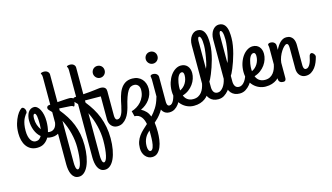

<svg xmlns="http://www.w3.org/2000/svg" viewBox="-114 -1090 3299 1905"><g transform="rotate(-15 1535.0 -137.5)"><path d="M400.9 -165Q401.9 -170.9 407.5 -174.8Q413.1 -178.7 420.4 -180.2Q427.7 -181.6 435.8 -180.2Q443.8 -178.7 450 -173.6Q456.1 -168.5 458.7 -159.4Q461.4 -150.4 458 -136.2Q453.6 -115.7 443.6 -97.9Q433.6 -80.1 418.5 -66.4Q403.3 -52.7 382.8 -44.9Q362.3 -37.1 336.9 -37.1Q323.2 -37.1 311.3 -38.6Q299.3 -40 288.1 -43.9Q269.5 -11.7 240.2 8.1Q210.9 27.8 168 27.8Q129.9 27.8 102.5 12.9Q75.2 -2 57.1 -27.6Q39.1 -53.2 30.5 -86.9Q22 -120.6 22 -158.2Q22 -213.4 34.9 -257.1Q47.9 -300.8 64.9 -331.3Q82 -361.8 98.9 -377.9Q115.7 -394 124 -394Q133.8 -394 141.8 -385.5Q149.9 -377 153.6 -365.5Q157.2 -354 155.5 -342.3Q153.8 -330.6 144 -324.2Q138.2 -314.9 130.1 -302.7Q122.1 -290.5 115 -272.2Q107.9 -253.9 103 -227.5Q98.1 -201.2 98.1 -164.1Q98.1 -132.3 103.8 -108.9Q109.4 -85.4 119.4 -69.6Q129.4 -53.7 142.3 -45.9Q155.3 -38.1 169.9 -38.1Q191.4 -38.1 205.3 -48.6Q219.2 -59.1 229 -76.2Q193.8 -106.4 175.5 -153.1Q157.2 -199.7 157.2 -253.9Q157.2 -277.3 162.4 -298.6Q167.5 -319.8 177.5 -335.9Q187.5 -352.1 202.6 -361.6Q217.8 -371.1 237.8 -371.1Q255.4 -371.1 271 -358.4Q286.6 -345.7 298.3 -323.2Q310.1 -300.8 316.7 -270Q323.2 -239.3 323.2 -203.1Q323.2 -175.3 319.8 -147.9Q316.4 -120.6 309.1 -95.2Q314.5 -93.3 319.1 -93Q323.7 -92.8 329.1 -92.8Q345.2 -92.8 357.7 -98.6Q370.1 -104.5 378.9 -114.3Q387.7 -124 393.1 -137.2Q398.4 -150.4 400.9 -165ZM210 -257.8Q210 -224.1 220.5 -193.8Q231 -163.6 248 -141.1Q251 -165 251 -187Q251 -212.4 250.2 -234.1Q249.5 -255.9 246.8 -271.5Q244.1 -287.1 239.5 -296.1Q234.9 -305.2 227.1 -305.2Q210 -305.2 210 -257.8Z M477.1 -293V-271Q511.2 -229.5 538.8 -185.8Q566.4 -142.1 585.7 -93.8Q605 -45.4 615.5 8.3Q626 62 626 124Q626 186.5 616.5 239.5Q606.9 292.5 589.6 330.8Q572.3 369.1 547.6 390.6Q522.9 412.1 493.2 412.1Q466.8 412.1 449.2 399.2Q431.6 386.2 421.1 365Q410.6 343.8 406 316.9Q401.4 290 401.4 262.2V-275.9Q399.9 -277.3 398.2 -279.3Q396.5 -281.2 395 -283.2Q383.3 -294.9 373.8 -304.9Q364.3 -314.9 364.3 -327.1Q364.3 -334.5 369.6 -342Q375 -349.6 387.2 -351.1Q389.6 -351.1 393.1 -351.6Q396.5 -352.1 401.4 -352.1V-636.2Q401.4 -647 399.7 -653.3Q397.9 -659.7 396.2 -663.3Q394.5 -667 392.8 -669.2Q391.1 -671.4 391.1 -673.8Q391.1 -676.8 394 -678.7Q397 -680.7 401.9 -682.1Q406.7 -683.6 412.4 -684.3Q418 -685.1 423.3 -685.1Q448.2 -685.1 462.6 -672.1Q477.1 -659.2 477.1 -641.1V-357.9Q494.6 -359.4 512.2 -360.6Q529.8 -361.8 546.4 -363Q563 -364.3 576.9 -364.7Q590.8 -365.2 601.1 -365.2Q617.7 -365.2 629.9 -358.9Q642.1 -352.5 642.1 -336.9Q642.1 -331.5 640.9 -321.3Q639.6 -311 637.5 -300.3Q635.3 -289.6 631.6 -281.7Q627.9 -273.9 623 -273.9Q620.6 -273.9 619.4 -275.6Q618.2 -277.3 615.5 -279.3Q612.8 -281.2 607.7 -283.2Q602.5 -285.2 592.3 -286.1ZM550.3 124Q550.3 89.8 545.7 53.5Q541 17.1 531.7 -20.3Q522.5 -57.6 508.8 -94.5Q495.1 -131.3 477.1 -166V262.2Q477.1 273.9 478 287.6Q479 301.3 481.7 312.5Q484.4 323.7 489 331.3Q493.7 338.9 501 338.9Q511.7 338.9 521 323.2Q530.3 307.6 536.6 279.1Q543 250.5 546.6 211.2Q550.3 171.9 550.3 124Z M983.4 -84Q983.4 -80.6 983.9 -73Q984.4 -65.4 986.8 -57.6Q989.3 -49.8 994.4 -43.9Q999.5 -38.1 1009.3 -38.1Q1024.4 -38.1 1035.4 -48.8Q1046.4 -59.6 1054.4 -75.7Q1062.5 -91.8 1067.6 -110.6Q1072.8 -129.4 1076.2 -146Q1079.1 -161.1 1085.2 -168Q1091.3 -174.8 1098.4 -175.5Q1105.5 -176.3 1112.8 -171.9Q1120.1 -167.5 1125.5 -160.4Q1130.9 -153.3 1133.5 -144.5Q1136.2 -135.7 1134.3 -127.9Q1127.4 -103 1116.5 -75.7Q1105.5 -48.3 1088.4 -25.4Q1071.3 -2.4 1047.4 12.7Q1023.4 27.8 991.2 27.8Q971.2 27.8 955.8 20.3Q940.4 12.7 929.4 0Q918.5 -12.7 912.8 -29.8Q907.2 -46.9 907.2 -65.9V-301.8L745.1 -303.2V-280.8Q779.3 -238.3 806.9 -193.1Q834.5 -147.9 853.8 -98.1Q873 -48.3 883.5 6.8Q894 62 894 124Q894 186.5 884.5 239.5Q875 292.5 857.7 330.8Q840.3 369.1 815.7 390.6Q791 412.1 761.2 412.1Q734.9 412.1 717.3 399.2Q699.7 386.2 689.2 365Q678.7 343.8 674.1 316.9Q669.4 290 669.4 262.2V-286.1Q668 -287.6 666.3 -289.6Q664.6 -291.5 663.1 -293Q651.4 -305.2 641.8 -314.9Q632.3 -324.7 632.3 -336.9Q632.3 -344.7 637.7 -352.1Q643.1 -359.4 655.3 -360.8Q657.7 -360.8 660.9 -361.3Q664.1 -361.8 669.4 -361.8V-636.2Q669.4 -647 667.7 -653.3Q666 -659.7 664.3 -663.3Q662.6 -667 660.9 -669.2Q659.2 -671.4 659.2 -673.8Q659.2 -676.8 662.1 -678.7Q665 -680.7 669.9 -682.1Q674.8 -683.6 680.4 -684.3Q686 -685.1 691.4 -685.1Q716.3 -685.1 730.7 -672.1Q745.1 -659.2 745.1 -641.1V-367.2Q778.8 -369.1 808.8 -372.1Q838.9 -375 862.3 -377.9Q885.7 -380.9 901.4 -382.8Q917 -384.8 921.4 -384.8Q941.9 -384.8 954.1 -380.1Q966.3 -375.5 972.9 -367.9Q979.5 -360.4 981.4 -351.1Q983.4 -341.8 983.4 -333ZM818.4 124Q818.4 89.8 813.7 52.7Q809.1 15.6 799.8 -22.5Q790.5 -60.5 776.9 -98.6Q763.2 -136.7 745.1 -172.9V262.2Q745.1 273.9 746.1 287.6Q747.1 301.3 749.8 312.5Q752.4 323.7 757.1 331.3Q761.7 338.9 769 338.9Q779.8 338.9 789.1 323.2Q798.3 307.6 804.7 279.1Q811 250.5 814.7 211.2Q818.4 171.9 818.4 124ZM950.2 -481Q938 -481 927 -485.8Q916 -490.7 908 -499Q899.9 -507.3 895 -518.3Q890.1 -529.3 890.1 -542Q890.1 -555.2 895 -566.4Q899.9 -577.6 908 -585.7Q916 -593.8 927 -598.4Q938 -603 950.2 -603Q963.4 -603 974.6 -598.4Q985.8 -593.8 993.9 -585.7Q1002 -577.6 1006.6 -566.4Q1011.2 -555.2 1011.2 -542Q1011.2 -529.3 1006.6 -518.3Q1002 -507.3 993.9 -499Q985.8 -490.7 974.6 -485.8Q963.4 -481 950.2 -481Z M1148.4 296.9Q1148.4 257.8 1159.2 227.8Q1169.9 197.8 1188 172.9Q1206.1 147.9 1229.5 126Q1252.9 104 1278.3 81.1Q1274.4 60.1 1266.8 40.8Q1259.3 21.5 1247.6 6.8Q1235.8 -7.8 1219 -16.4Q1202.1 -24.9 1179.2 -24.9L1165.5 -80.1Q1191.9 -87.4 1217.8 -102.8Q1243.7 -118.2 1264.2 -141.1Q1284.7 -164.1 1297.6 -194.3Q1310.5 -224.6 1310.5 -262.2Q1310.5 -274.9 1307.1 -286.4Q1303.7 -297.9 1296.6 -306.6Q1289.6 -315.4 1278.8 -320.8Q1268.1 -326.2 1253.4 -326.2Q1234.9 -326.2 1219.2 -317.9Q1203.6 -309.6 1189.7 -287.8Q1175.8 -266.1 1162.4 -228.5Q1148.9 -190.9 1135.3 -132.8Q1131.8 -118.7 1126 -113.3Q1120.1 -107.9 1113.5 -108.9Q1106.9 -109.9 1100.3 -115.2Q1093.8 -120.6 1088.6 -128.4Q1083.5 -136.2 1080.8 -144.5Q1078.1 -152.8 1079.6 -159.2Q1088.9 -208 1100.8 -250.7Q1112.8 -293.5 1132.3 -324.7Q1151.9 -356 1180.9 -374Q1210 -392.1 1253.4 -392.1Q1284.7 -392.1 1309.6 -381.3Q1334.5 -370.6 1351.3 -351.8Q1368.2 -333 1377.2 -307.9Q1386.2 -282.7 1386.2 -253.9Q1386.2 -222.2 1376.2 -194.3Q1366.2 -166.5 1348.9 -143.1Q1331.5 -119.6 1308.3 -101.3Q1285.2 -83 1258.3 -70.8Q1287.1 -55.2 1307.4 -33.7Q1327.6 -12.2 1340.3 21Q1369.6 -9.8 1395.3 -50Q1420.9 -90.3 1436.5 -146Q1440.9 -161.6 1446.8 -168.7Q1452.6 -175.8 1460.4 -175.8Q1466.3 -175.8 1472.7 -172.1Q1479 -168.5 1484.1 -162.6Q1489.3 -156.7 1492.4 -149.4Q1495.6 -142.1 1495.6 -134.8Q1495.6 -133.8 1495.6 -130.9Q1495.6 -127.9 1494.6 -125Q1481.9 -84 1466.1 -51.8Q1450.2 -19.5 1432.4 6.1Q1414.6 31.7 1395.3 52Q1376 72.3 1356.4 88.9Q1362.3 129.9 1362.3 185.1Q1362.3 224.6 1356.7 264.9Q1351.1 305.2 1337.4 337.9Q1323.7 370.6 1301.3 391.4Q1278.8 412.1 1244.6 412.1Q1223.6 412.1 1206.1 403.1Q1188.5 394 1175.5 378.4Q1162.6 362.8 1155.5 341.8Q1148.4 320.8 1148.4 296.9ZM1286.6 199.2Q1286.6 188.5 1286.6 176Q1286.6 163.6 1285.6 149.9Q1271 163.6 1258.5 178.2Q1246.1 192.9 1237.3 210Q1228.5 227.1 1223.4 247.8Q1218.3 268.6 1218.3 293.9Q1218.3 317.4 1225.3 333.3Q1232.4 349.1 1244.6 349.1Q1253.9 349.1 1260.7 341.8Q1267.6 334.5 1272.2 322.3Q1276.9 310.1 1279.8 294.4Q1282.7 278.8 1284.2 262Q1285.6 245.1 1286.1 229Q1286.6 212.9 1286.6 199.2Z M1493.2 -481Q1481 -481 1470 -485.8Q1459 -490.7 1450.9 -499Q1442.9 -507.3 1438 -518.3Q1433.1 -529.3 1433.1 -542Q1433.1 -555.2 1438 -566.4Q1442.9 -577.6 1450.9 -585.7Q1459 -593.8 1470 -598.4Q1481 -603 1493.2 -603Q1506.3 -603 1517.6 -598.4Q1528.8 -593.8 1536.9 -585.7Q1544.9 -577.6 1549.6 -566.4Q1554.2 -555.2 1554.2 -542Q1554.2 -529.3 1549.6 -518.3Q1544.9 -507.3 1536.9 -499Q1528.8 -490.7 1517.6 -485.8Q1506.3 -481 1493.2 -481ZM1516.1 -84Q1516.1 -80.6 1516.6 -73Q1517.1 -65.4 1519.5 -57.6Q1522 -49.8 1527.3 -43.9Q1532.7 -38.1 1542.5 -38.1Q1557.1 -38.1 1568.1 -48.8Q1579.1 -59.6 1587.2 -75.7Q1595.2 -91.8 1600.6 -110.6Q1606 -129.4 1609.4 -146Q1612.3 -161.1 1618.4 -168Q1624.5 -174.8 1631.6 -175.5Q1638.7 -176.3 1645.8 -171.9Q1652.8 -167.5 1658.4 -160.4Q1664.1 -153.3 1666.7 -144.5Q1669.4 -135.7 1667.5 -127.9Q1660.6 -103 1649.7 -75.7Q1638.7 -48.3 1621.6 -25.4Q1604.5 -2.4 1580.6 12.7Q1556.6 27.8 1524.4 27.8Q1504.4 27.8 1488.8 20.3Q1473.1 12.7 1462.4 0Q1451.7 -12.7 1446 -29.8Q1440.4 -46.9 1440.4 -65.9V-333Q1440.4 -347.2 1438.2 -353.5Q1436 -359.9 1436 -365.2Q1436 -372.6 1443.8 -377.2Q1451.7 -381.8 1462.4 -381.8Q1487.3 -381.8 1501.7 -368.9Q1516.1 -356 1516.1 -337.9Z M1843.3 -291Q1843.3 -263.2 1833.7 -233.9Q1824.2 -204.6 1805.4 -178.5Q1786.6 -152.3 1759 -131.6Q1731.4 -110.8 1695.3 -100.1Q1700.2 -87.4 1708.3 -75.9Q1716.3 -64.5 1727.5 -56.2Q1738.8 -47.9 1753.7 -43Q1768.6 -38.1 1788.1 -38.1Q1817.4 -38.1 1838.4 -49.1Q1859.4 -60.1 1873.8 -78.1Q1888.2 -96.2 1897 -118.7Q1905.8 -141.1 1910.2 -164.1Q1913.6 -180.7 1924.1 -186.3Q1934.6 -191.9 1945.6 -189Q1956.5 -186 1964.6 -176.5Q1972.7 -167 1971.2 -153.8Q1969.2 -138.7 1964.6 -119.1Q1960 -99.6 1950.7 -79.6Q1941.4 -59.6 1927 -40.3Q1912.6 -21 1891.6 -5.9Q1870.6 9.3 1842.3 18.6Q1814 27.8 1777.3 27.8Q1743.2 27.8 1711.2 14.4Q1679.2 1 1654.5 -24.2Q1629.9 -49.3 1615 -86.2Q1600.1 -123 1600.1 -169.9Q1600.1 -217.3 1613.3 -258.1Q1626.5 -298.8 1647.9 -328.6Q1669.4 -358.4 1696.8 -375.2Q1724.1 -392.1 1752.9 -392.1Q1773.9 -392.1 1790.8 -384.8Q1807.6 -377.4 1819.3 -364Q1831.1 -350.6 1837.2 -332Q1843.3 -313.5 1843.3 -291ZM1682.1 -172.9Q1682.1 -168.5 1682.6 -164.1Q1683.1 -159.7 1683.1 -154.8Q1701.7 -163.6 1716.8 -177.2Q1731.9 -190.9 1742.7 -208.5Q1753.4 -226.1 1759.3 -246.8Q1765.1 -267.6 1765.1 -290Q1765.1 -306.6 1759.5 -315.9Q1753.9 -325.2 1744.1 -325.2Q1731.9 -325.2 1722.4 -316.9Q1712.9 -308.6 1705.8 -295.2Q1698.7 -281.7 1694.1 -264.9Q1689.5 -248 1686.5 -231Q1683.6 -213.9 1682.6 -198.5Q1681.6 -183.1 1682.1 -172.9Z M1985.8 -295.9Q1991.2 -306.2 1996.3 -323.5Q2001.5 -340.8 2006.1 -361.8Q2010.7 -382.8 2014.6 -405.8Q2018.6 -428.7 2021.5 -450.7Q2024.4 -472.7 2026.1 -491.9Q2027.8 -511.2 2027.8 -524.9Q2027.8 -574.7 2020.5 -597.9Q2013.2 -621.1 2001 -621.1Q1997.1 -621.1 1994.1 -617.2Q1991.2 -613.3 1989.3 -607.2Q1987.3 -601.1 1986.6 -594Q1985.8 -586.9 1985.8 -581.1ZM2127.9 -145Q2130.9 -159.7 2137 -166.3Q2143.1 -172.9 2150.1 -173.6Q2157.2 -174.3 2164.6 -170.2Q2171.9 -166 2177.2 -159.2Q2182.6 -152.3 2185.3 -143.8Q2188 -135.3 2186 -127Q2179.2 -106.9 2166.5 -80.1Q2153.8 -53.2 2134.3 -29.3Q2114.7 -5.4 2088.4 11.2Q2062 27.8 2027.8 27.8Q1999 27.8 1977.1 18.3Q1955.1 8.8 1940.2 -8.5Q1925.3 -25.9 1917.7 -50Q1910.2 -74.2 1910.2 -104V-559.1Q1910.2 -586.9 1917.2 -610.6Q1924.3 -634.3 1936.8 -651.1Q1949.2 -668 1965.8 -677.5Q1982.4 -687 2001 -687Q2022.9 -687 2038.1 -679Q2053.2 -670.9 2063 -657.7Q2072.8 -644.5 2078.4 -627.4Q2084 -610.4 2086.4 -592.5Q2088.9 -574.7 2089.4 -557.4Q2089.8 -540 2089.8 -525.9Q2089.8 -489.3 2083 -449Q2076.2 -408.7 2065.7 -369.6Q2055.2 -330.6 2042.7 -294.7Q2030.3 -258.8 2018.8 -231Q2007.3 -203.1 1998.3 -185.5Q1989.3 -168 1985.8 -165V-106.9Q1985.8 -76.7 1998.5 -57.4Q2011.2 -38.1 2039.1 -38.1Q2056.2 -38.1 2071 -48.6Q2085.9 -59.1 2097.4 -75Q2108.9 -90.8 2116.7 -109.6Q2124.5 -128.4 2127.9 -145Z M2206.1 -295.9Q2211.4 -306.2 2216.6 -323.5Q2221.7 -340.8 2226.3 -361.8Q2231 -382.8 2234.9 -405.8Q2238.8 -428.7 2241.7 -450.7Q2244.6 -472.7 2246.3 -491.9Q2248 -511.2 2248 -524.9Q2248 -574.7 2240.7 -597.9Q2233.4 -621.1 2221.2 -621.1Q2217.3 -621.1 2214.4 -617.2Q2211.4 -613.3 2209.5 -607.2Q2207.5 -601.1 2206.8 -594Q2206.1 -586.9 2206.1 -581.1ZM2348.1 -145Q2351.1 -159.7 2357.2 -166.3Q2363.3 -172.9 2370.4 -173.6Q2377.4 -174.3 2384.8 -170.2Q2392.1 -166 2397.5 -159.2Q2402.8 -152.3 2405.5 -143.8Q2408.2 -135.3 2406.2 -127Q2399.4 -106.9 2386.7 -80.1Q2374 -53.2 2354.5 -29.3Q2335 -5.4 2308.6 11.2Q2282.2 27.8 2248 27.8Q2219.2 27.8 2197.3 18.3Q2175.3 8.8 2160.4 -8.5Q2145.5 -25.9 2137.9 -50Q2130.4 -74.2 2130.4 -104V-559.1Q2130.4 -586.9 2137.5 -610.6Q2144.5 -634.3 2157 -651.1Q2169.4 -668 2186 -677.5Q2202.6 -687 2221.2 -687Q2243.2 -687 2258.3 -679Q2273.4 -670.9 2283.2 -657.7Q2293 -644.5 2298.6 -627.4Q2304.2 -610.4 2306.6 -592.5Q2309.1 -574.7 2309.6 -557.4Q2310.1 -540 2310.1 -525.9Q2310.1 -489.3 2303.2 -449Q2296.4 -408.7 2285.9 -369.6Q2275.4 -330.6 2262.9 -294.7Q2250.5 -258.8 2239 -231Q2227.5 -203.1 2218.5 -185.5Q2209.5 -168 2206.1 -165V-106.9Q2206.1 -76.7 2218.8 -57.4Q2231.4 -38.1 2259.3 -38.1Q2276.4 -38.1 2291.3 -48.6Q2306.2 -59.1 2317.6 -75Q2329.1 -90.8 2336.9 -109.6Q2344.7 -128.4 2348.1 -145Z M2580.6 -291Q2580.6 -263.2 2571 -233.9Q2561.5 -204.6 2542.7 -178.5Q2523.9 -152.3 2496.3 -131.6Q2468.8 -110.8 2432.6 -100.1Q2437.5 -87.4 2445.6 -75.9Q2453.6 -64.5 2464.8 -56.2Q2476.1 -47.9 2491 -43Q2505.9 -38.1 2525.4 -38.1Q2554.7 -38.1 2575.7 -49.1Q2596.7 -60.1 2611.1 -78.1Q2625.5 -96.2 2634.3 -118.7Q2643.1 -141.1 2647.5 -164.1Q2650.9 -180.7 2661.4 -186.3Q2671.9 -191.9 2682.9 -189Q2693.8 -186 2701.9 -176.5Q2710 -167 2708.5 -153.8Q2706.5 -138.7 2701.9 -119.1Q2697.3 -99.6 2688 -79.6Q2678.7 -59.6 2664.3 -40.3Q2649.9 -21 2628.9 -5.9Q2607.9 9.3 2579.6 18.6Q2551.3 27.8 2514.6 27.8Q2480.5 27.8 2448.5 14.4Q2416.5 1 2391.8 -24.2Q2367.2 -49.3 2352.3 -86.2Q2337.4 -123 2337.4 -169.9Q2337.4 -217.3 2350.6 -258.1Q2363.8 -298.8 2385.3 -328.6Q2406.7 -358.4 2434.1 -375.2Q2461.4 -392.1 2490.2 -392.1Q2511.2 -392.1 2528.1 -384.8Q2544.9 -377.4 2556.6 -364Q2568.4 -350.6 2574.5 -332Q2580.6 -313.5 2580.6 -291ZM2419.4 -172.9Q2419.4 -168.5 2419.9 -164.1Q2420.4 -159.7 2420.4 -154.8Q2439 -163.6 2454.1 -177.2Q2469.2 -190.9 2480 -208.5Q2490.7 -226.1 2496.6 -246.8Q2502.4 -267.6 2502.4 -290Q2502.4 -306.6 2496.8 -315.9Q2491.2 -325.2 2481.4 -325.2Q2469.2 -325.2 2459.7 -316.9Q2450.2 -308.6 2443.1 -295.2Q2436 -281.7 2431.4 -264.9Q2426.8 -248 2423.8 -231Q2420.9 -213.9 2419.9 -198.5Q2418.9 -183.1 2419.4 -172.9Z M2647.5 -333Q2647.5 -347.2 2645.3 -353.5Q2643.1 -359.9 2643.1 -365.2Q2643.1 -372.6 2650.9 -377.2Q2658.7 -381.8 2669.4 -381.8Q2694.3 -381.8 2708.7 -368.9Q2723.1 -356 2723.1 -337.9V-293Q2733.4 -314 2745.4 -332Q2757.3 -350.1 2771.2 -363.5Q2785.2 -377 2801 -384.5Q2816.9 -392.1 2835.4 -392.1Q2860.4 -392.1 2876.5 -382.8Q2892.6 -373.5 2901.9 -358.9Q2911.1 -344.2 2914.8 -326.2Q2918.5 -308.1 2918.5 -291V-84Q2918.5 -80.6 2918.9 -73Q2919.4 -65.4 2921.9 -57.6Q2924.3 -49.8 2929.4 -43.9Q2934.6 -38.1 2944.3 -38.1Q2959.5 -38.1 2970.5 -48.8Q2981.4 -59.6 2989.5 -75.7Q2997.6 -91.8 3002.7 -110.6Q3007.8 -129.4 3011.2 -146Q3014.2 -161.6 3021 -168.7Q3027.8 -175.8 3035.2 -175.8Q3041 -175.8 3047.4 -172.1Q3053.7 -168.5 3058.8 -162.6Q3064 -156.7 3067.1 -149.4Q3070.3 -142.1 3070.3 -134.8Q3070.3 -133.8 3070.3 -132.3Q3070.3 -130.9 3069.3 -127.9Q3063 -103 3052 -75.7Q3041 -48.3 3023.7 -25.4Q3006.3 -2.4 2982.4 12.7Q2958.5 27.8 2926.3 27.8Q2906.2 27.8 2890.9 20.3Q2875.5 12.7 2864.5 0Q2853.5 -12.7 2847.9 -29.8Q2842.3 -46.9 2842.3 -65.9V-269Q2842.3 -280.8 2841.8 -291Q2841.3 -301.3 2839.1 -309.1Q2836.9 -316.9 2832.8 -321.5Q2828.6 -326.2 2821.3 -326.2Q2810.5 -326.2 2794.9 -311.5Q2779.3 -296.9 2764.2 -273.4Q2749 -250 2737.5 -220.5Q2726.1 -190.9 2723.1 -161.1V-15.1Q2723.1 -7.8 2722.9 -0.2Q2722.7 7.3 2720 13.4Q2717.3 19.5 2711.7 23.7Q2706.1 27.8 2695.3 27.8Q2688 27.8 2679.4 26.1Q2670.9 24.4 2663.8 19.8Q2656.7 15.1 2652.1 6.6Q2647.5 -2 2647.5 -16.1Z"/></g></svg>

Font: Grand Hotel
Style: Regular
Weight: 400
Designer: Brian J. Bonislawsky & Jim Lyles for Astigmatic (AOETI)
Foundry: Astigmatic (AOETI)
Version: Version 001.000